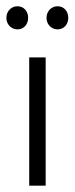

<svg xmlns="http://www.w3.org/2000/svg" viewBox="-21 -588 236 608"><path d="M71.5 0V-406.2H123.6V0ZM34 -495.1Q24.3 -495.1 16.3 -500Q8.3 -504.9 3.8 -513.2Q-0.7 -521.5 -0.7 -531.2Q-0.7 -541.7 3.8 -550Q8.3 -558.3 16.3 -563.2Q24.3 -568.1 34 -568.1Q44.4 -568.1 52.1 -563.2Q59.7 -558.3 63.9 -550Q68.1 -541.7 68.1 -531.2Q68.1 -521.5 63.9 -513.2Q59.7 -504.9 52.1 -500Q44.4 -495.1 34 -495.1ZM161.1 -495.1Q151.4 -495.1 143.4 -500Q135.4 -504.9 130.9 -513.2Q126.4 -521.5 126.4 -531.2Q126.4 -541.7 130.9 -550Q135.4 -558.3 143.4 -563.2Q151.4 -568.1 161.1 -568.1Q171.5 -568.1 179.2 -563.2Q186.8 -558.3 191 -550Q195.1 -541.7 195.1 -531.2Q195.1 -521.5 191 -513.2Q186.8 -504.9 179.2 -500Q171.5 -495.1 161.1 -495.1Z"/></svg>

Font: Afacad Flux Light
Style: Regular
Weight: 300
Designer: Kristian Moeller
Foundry: Dicotype
Version: Version 1.100